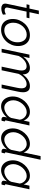

<svg xmlns="http://www.w3.org/2000/svg" viewBox="1388 -2158 780 3597"><g transform="rotate(90 1778.5 -360.0)"><path d="M48 -69Q48 -80 51 -94L130 -467H61L73 -521H141L179 -697H247L209 -521H323L311 -467H198L126 -128Q121 -106 121 -100Q121 -78 135 -67.5Q149 -57 169 -57Q196 -57 219 -66.5Q242 -76 249 -80L255 -25Q242 -16 208.5 -5Q175 6 135 6Q98 6 73 -12.5Q48 -31 48 -69Z M538 10Q470 10 425 -19.5Q380 -49 358 -98.5Q336 -148 336 -209Q336 -275 360.5 -333Q385 -391 427 -435.5Q469 -480 524 -505Q579 -530 641 -530Q708 -530 753 -500Q798 -470 820.5 -420.5Q843 -371 843 -310Q843 -244 819 -186Q795 -128 753 -84Q711 -40 655.5 -15Q600 10 538 10ZM550 -50Q607 -50 658 -82.5Q709 -115 741 -171.5Q773 -228 773 -300Q773 -372 736.5 -421Q700 -470 629 -470Q587 -470 547 -451Q507 -432 475.5 -397.5Q444 -363 425 -317.5Q406 -272 406 -218Q406 -145 442.5 -97.5Q479 -50 550 -50Z M1004 -521H1067L1041 -403Q1083 -462 1140 -496Q1197 -530 1255 -530Q1313 -530 1344 -494.5Q1375 -459 1374 -394Q1418 -460 1475.5 -495Q1533 -530 1593 -530Q1655 -530 1682 -495.5Q1709 -461 1709 -402Q1709 -359 1697 -305L1632 0H1564L1625 -291Q1635 -338 1635 -372Q1635 -468 1556 -468Q1501 -468 1448.5 -426Q1396 -384 1364 -318L1297 0H1229L1290 -291Q1301 -339 1301 -374Q1301 -468 1222 -468Q1167 -468 1114.5 -427Q1062 -386 1029 -319L962 0H894Z M1973 10Q1915 10 1873.5 -20Q1832 -50 1810 -100Q1788 -150 1788 -208Q1788 -270 1811.5 -327.5Q1835 -385 1875.5 -430.5Q1916 -476 1968 -503Q2020 -530 2077 -530Q2140 -530 2181 -495.5Q2222 -461 2239 -412L2263 -521H2331L2239 -89Q2238 -86 2237.5 -82.5Q2237 -79 2237 -76Q2237 -61 2256 -60L2243 0Q2235 1 2228.5 2Q2222 3 2216 3Q2194 2 2182 -9Q2170 -20 2170 -37Q2170 -45 2172.5 -58Q2175 -71 2181 -101Q2141 -50 2084.5 -20Q2028 10 1973 10ZM2001 -50Q2034 -50 2073 -67.5Q2112 -85 2144.5 -114.5Q2177 -144 2190 -179L2223 -340Q2219 -375 2199 -405Q2179 -435 2148.5 -452.5Q2118 -470 2083 -470Q2038 -470 1998 -448Q1958 -426 1926.5 -389.5Q1895 -353 1877 -308Q1859 -263 1859 -218Q1859 -172 1877 -133.5Q1895 -95 1926.5 -72.5Q1958 -50 2001 -50Z M2572 10Q2513 10 2471.5 -20Q2430 -50 2408 -100Q2386 -150 2386 -208Q2386 -270 2409.5 -327.5Q2433 -385 2473.5 -430.5Q2514 -476 2566.5 -503Q2619 -530 2676 -530Q2738 -530 2779 -495.5Q2820 -461 2837 -412L2905 -730H2973L2837 -89Q2835 -81 2835 -77Q2835 -61 2854 -60L2841 0Q2832 1 2825.5 1.5Q2819 2 2813 2Q2791 1 2779.5 -10Q2768 -21 2768 -38Q2768 -45 2770 -57.5Q2772 -70 2779 -101Q2739 -50 2682.5 -20Q2626 10 2572 10ZM2600 -50Q2632 -50 2671 -67.5Q2710 -85 2742.5 -114Q2775 -143 2788 -179L2821 -340Q2817 -376 2796 -405.5Q2775 -435 2745 -452.5Q2715 -470 2681 -470Q2636 -470 2595.5 -448Q2555 -426 2524 -389.5Q2493 -353 2475 -308.5Q2457 -264 2457 -219Q2457 -172 2474.5 -133.5Q2492 -95 2524.5 -72.5Q2557 -50 2600 -50Z M3169 10Q3111 10 3069.5 -20Q3028 -50 3006 -100Q2984 -150 2984 -208Q2984 -270 3007.5 -327.5Q3031 -385 3071.5 -430.5Q3112 -476 3164 -503Q3216 -530 3273 -530Q3336 -530 3377 -495.5Q3418 -461 3435 -412L3459 -521H3527L3435 -89Q3434 -86 3433.5 -82.5Q3433 -79 3433 -76Q3433 -61 3452 -60L3439 0Q3431 1 3424.5 2Q3418 3 3412 3Q3390 2 3378 -9Q3366 -20 3366 -37Q3366 -45 3368.5 -58Q3371 -71 3377 -101Q3337 -50 3280.5 -20Q3224 10 3169 10ZM3197 -50Q3230 -50 3269 -67.5Q3308 -85 3340.5 -114.5Q3373 -144 3386 -179L3419 -340Q3415 -375 3395 -405Q3375 -435 3344.5 -452.5Q3314 -470 3279 -470Q3234 -470 3194 -448Q3154 -426 3122.5 -389.5Q3091 -353 3073 -308Q3055 -263 3055 -218Q3055 -172 3073 -133.5Q3091 -95 3122.5 -72.5Q3154 -50 3197 -50Z"/></g></svg>

Font: Raleway
Style: Italic
Weight: 400
Italic angle: -12°
Designer: Matt McInerney, Pablo Impallari, Rodrigo Fuenzalida
Foundry: Matt McInerney, Pablo Impallari, Rodrigo Fuenzalida
Version: Version 4.026